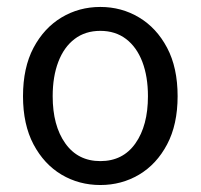

<svg xmlns="http://www.w3.org/2000/svg" viewBox="-20 -518 575 550"><path d="M267.4 12Q206.5 12 156.3 -17.7Q106.2 -47.5 76 -104.4Q45.9 -161.3 45.9 -242.4Q45.9 -324.2 76 -381.1Q106.2 -438 156.3 -468Q206.5 -498.1 267.4 -498.1Q328.2 -498.1 378.4 -468Q428.6 -438 458.7 -381.1Q488.8 -324.2 488.8 -242.4Q488.8 -161.3 458.7 -104.4Q428.6 -47.5 378.4 -17.7Q328.2 12 267.4 12ZM267.4 -56.5Q332.3 -56.5 368 -107.4Q403.8 -158.2 403.8 -242.4Q403.8 -298.7 387.7 -341Q371.5 -383.2 341 -406.4Q310.4 -429.6 267.4 -429.6Q224.3 -429.6 193.8 -406.4Q163.2 -383.2 147.1 -341Q130.9 -298.7 130.9 -242.4Q130.9 -158.2 167 -107.4Q203.1 -56.5 267.4 -56.5Z"/></svg>

Font: Source Sans 3
Style: Regular
Weight: 200
Designer: Paul D. Hunt
Foundry: Adobe
Version: Version 3.046;hotconv 1.0.118;makeotfexe 2.5.65603